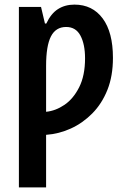

<svg xmlns="http://www.w3.org/2000/svg" viewBox="-20 -573 547 833"><path d="M303 -553Q381 -553 425.5 -493Q470 -433 470 -322Q470 -243 446 -183Q422 -123 380.5 -81Q339 -39 287.5 -15.5Q236 8 180 12V240H62V-543H158L175 -471H181Q201 -514 231.5 -533.5Q262 -553 303 -553ZM267 -456Q222 -456 201 -415Q180 -374 180 -287V-88Q221 -92 259.5 -118Q298 -144 323.5 -194.5Q349 -245 349 -320Q349 -381 329 -418.5Q309 -456 267 -456Z"/></svg>

Font: Avrile Sans Condensed SemiBold
Style: Regular
Weight: 600
Width: 3
Designer: Monotype Design Team
Foundry: Monotype Imaging Inc.
Version: Version 2.001;September 10, 2019;FontCreator 11.5.0.2425 64-